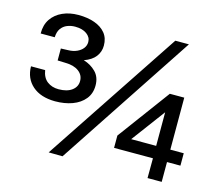

<svg xmlns="http://www.w3.org/2000/svg" viewBox="-104 -865 1147 1002"><g transform="rotate(15 470.0 -363.5)"><path d="M36 -585.5Q35.5 -632 57.2 -664Q79 -696 116.8 -713Q154.5 -730 202 -730Q251.5 -730 289.5 -716.5Q327.5 -703 349.2 -676.5Q371 -650 371 -609.5Q371 -576 351.2 -550Q331.5 -524 289.5 -509Q328.5 -497.5 355.8 -470Q383 -442.5 383 -397Q383 -353.5 358.5 -323.5Q334 -293.5 292.5 -278.2Q251 -263 199.5 -263Q121.5 -263.5 77 -302.5Q32.5 -341.5 31.5 -407H108Q114.5 -366.5 139.8 -347.5Q165 -328.5 201 -328.5Q246.5 -328.5 272.8 -348Q299 -367.5 299 -399Q299 -431 272.5 -450.8Q246 -470.5 201 -471L158 -472.5V-537L197.5 -538.5Q223.5 -539 244 -548.2Q264.5 -557.5 276 -572.5Q287.5 -587.5 287.5 -606.5Q287.5 -632.5 264 -649.5Q240.5 -666.5 201 -666.5Q178.5 -666.5 158.5 -658.5Q138.5 -650.5 125.8 -632.8Q113 -615 112 -585.5ZM798 -731 312 4 237 3 724.5 -731ZM768.5 -456H846.5V-175H919V-108H846.5V-1H770L770.5 -108H560.5V-174.5ZM635 -175H770V-356.5Z"/></g></svg>

Font: Public Sans SemiBold
Style: Regular
Weight: 600
Designer: The Public Sans Project Authors: Dan O. Williams and USWDS (Libre Franklin designed by Pablo Impallari and Rodrigo Fuenz
Version: Version 1.007